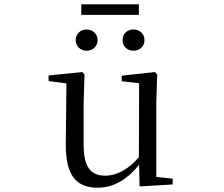

<svg xmlns="http://www.w3.org/2000/svg" viewBox="-20 -858 1040 893"><path d="M383 -622C409 -622 434 -641 434 -671C434 -702 409 -721 383 -721C356 -721 332 -702 332 -671C332 -641 356 -622 383 -622ZM601 -622C628 -622 652 -641 652 -671C652 -702 628 -721 601 -721C573 -721 550 -702 550 -671C550 -641 573 -622 601 -622ZM358 -789H626V-838H358ZM629 9 783 0V-27L707 -35V-380L711 -511L701 -523L546 -506V-480L627 -471L626 -127C580 -73 526 -41 469 -41C404 -41 369 -78 369 -185V-380L373 -511L363 -523L206 -507V-481L289 -470L286 -186C285 -37 339 15 434 15C513 15 576 -28 627 -92Z"/></svg>

Font: Harano Aji Mincho CN
Style: Regular
Weight: 400
Foundry: Masamichi Hosoda
Version: HaranoAjiMinchoCN-Regular version 20230610;ttx 4.39.4